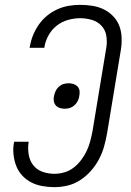

<svg xmlns="http://www.w3.org/2000/svg" viewBox="-20 -763 540 791"><path d="M204 8Q179 8 154 3.5Q129 -1 108 -12Q87 -23 71 -40.5Q55 -58 46.5 -80.5Q38 -103 35.5 -128Q33 -153 38 -178Q38 -178 38 -178.5Q38 -179 38 -179H98Q98 -179 98 -179Q98 -179 98 -178Q94 -153 98 -127.5Q102 -102 116.5 -83Q131 -64 154.5 -55.5Q178 -47 204 -47Q225 -47 245.5 -53Q266 -59 283.5 -72.5Q301 -86 314.5 -104Q328 -122 337 -141Q346 -160 351.5 -180.5Q357 -201 361 -222L418 -567Q422 -591 418 -615.5Q414 -640 398 -657Q382 -674 358.5 -681Q335 -688 310 -688Q286 -688 260.5 -681Q235 -674 214 -657.5Q193 -641 180 -617.5Q167 -594 163 -569Q163 -568 163 -567.5Q163 -567 162 -566H102Q102 -567 102 -568Q102 -569 103 -571Q107 -595 116 -617.5Q125 -640 139.5 -661Q154 -682 173.5 -698Q193 -714 216 -724.5Q239 -735 263 -739Q287 -743 310 -743Q336 -743 361 -739Q386 -735 407.5 -724.5Q429 -714 446 -696.5Q463 -679 471.5 -656.5Q480 -634 481 -608.5Q482 -583 478 -558L421 -213Q416 -185 408.5 -158.5Q401 -132 387.5 -106.5Q374 -81 354.5 -59Q335 -37 310.5 -21Q286 -5 258.5 1.5Q231 8 204 8ZM247 -315Q237 -315 227 -318Q217 -321 210.5 -328Q204 -335 202 -345Q200 -355 202 -365Q204 -376 208.5 -386.5Q213 -397 221.5 -405Q230 -413 240.5 -416.5Q251 -420 262 -420Q273 -420 282.5 -417Q292 -414 299 -407Q306 -400 307.5 -390Q309 -380 307 -370Q306 -359 301 -348.5Q296 -338 287.5 -330Q279 -322 268.5 -318.5Q258 -315 247 -315Z"/></svg>

Font: Iosevka Curly Light Oblique
Style: Regular
Weight: 300
Italic angle: -9°
Monospace: yes
Designer: Belleve Invis
Foundry: Belleve Invis
Version: Version 11.1.0; ttfautohint (v1.8.3)